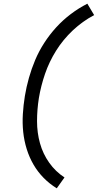

<svg xmlns="http://www.w3.org/2000/svg" viewBox="-20 -861 540 1042"><path d="M288 161Q249 137 217 104.5Q185 72 162 32.5Q139 -7 125 -52Q111 -97 106 -144.5Q101 -192 104 -241.5Q107 -291 115 -340Q123 -389 137 -438.5Q151 -488 171 -535.5Q191 -583 220 -628Q249 -673 285 -712.5Q321 -752 364 -784.5Q407 -817 454 -841L491 -779Q428 -746 375 -696Q322 -646 284.5 -586Q247 -526 224.5 -460.5Q202 -395 191 -329Q181 -266 181 -203.5Q181 -141 197 -83.5Q213 -26 247 22Q281 70 330 102Z"/></svg>

Font: Iosevka Fixed
Style: Italic
Weight: 400
Italic angle: -9°
Monospace: yes
Designer: Belleve Invis
Foundry: Belleve Invis
Version: Version 33.2.4